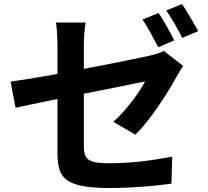

<svg xmlns="http://www.w3.org/2000/svg" viewBox="-20 -883 1040 962"><path d="M774 -818Q787 -800 801.5 -775Q816 -750 830 -725Q844 -700 853 -681L773 -646Q757 -677 735.5 -716.5Q714 -756 694 -785ZM892 -863Q905 -844 920 -818.5Q935 -793 949.5 -768.5Q964 -744 973 -727L893 -693Q878 -724 855.5 -763Q833 -802 813 -830ZM268 -114Q268 -135 268 -174.5Q268 -214 268 -264Q268 -314 268 -369.5Q268 -425 268 -479Q268 -533 268 -579Q268 -625 268 -655Q268 -672 267 -693Q266 -714 264.5 -735Q263 -756 260 -770H409Q405 -748 402.5 -714.5Q400 -681 400 -655Q400 -626 400 -584.5Q400 -543 400 -495.5Q400 -448 400 -398.5Q400 -349 400 -302.5Q400 -256 400 -217Q400 -178 400 -149Q400 -119 409 -100Q418 -81 445.5 -73Q473 -65 527 -65Q580 -65 633.5 -69Q687 -73 740.5 -81Q794 -89 843 -98L839 37Q798 43 746 48Q694 53 638 56Q582 59 528 59Q443 59 391 48.5Q339 38 312.5 17Q286 -4 277 -37Q268 -70 268 -114ZM897 -553Q891 -543 881.5 -527.5Q872 -512 865 -499Q848 -468 824 -429Q800 -390 772 -349Q744 -308 714.5 -271Q685 -234 658 -208L548 -273Q581 -302 612.5 -339.5Q644 -377 669 -413Q694 -449 707 -475Q694 -473 659 -465.5Q624 -458 574.5 -448Q525 -438 466 -426.5Q407 -415 347 -403Q287 -391 231 -379.5Q175 -368 130 -358.5Q85 -349 58 -343L33 -474Q63 -478 109.5 -485.5Q156 -493 214.5 -503Q273 -513 336 -525.5Q399 -538 460.5 -549.5Q522 -561 576.5 -572Q631 -583 671 -591.5Q711 -600 730 -604Q752 -610 770 -615Q788 -620 801 -628Z"/></svg>

Font: Noto Sans SC Thin
Style: Bold
Weight: 700
Version: Version 2.004-H2;hotconv 1.0.118;makeotfexe 2.5.65603